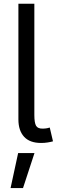

<svg xmlns="http://www.w3.org/2000/svg" viewBox="-20 -747 299 1009"><path d="M76.7 -727.3H160.5V-142Q160.5 -102.3 169.4 -86.3Q178.3 -70.3 206 -71Q220.9 -71.7 228.2 -73.3Q235.4 -74.9 241.5 -76.7L258.5 -4.3Q247.5 -1.1 230.8 1.6Q214.1 4.3 196 4.3Q136.4 4.3 106.5 -28.4Q76.7 -61.1 76.7 -119.3ZM35.5 241.5 75.3 57.5H161.2L100.9 241.5Z"/></svg>

Font: InterMG
Style: Regular
Weight: 400
Designer: Rasmus Andersson
Foundry: rsms
Version: Version 3.019;December 26, 2023;FontCreator 15.0.0.2955 64-b